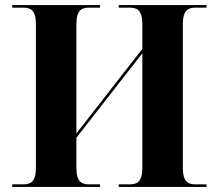

<svg xmlns="http://www.w3.org/2000/svg" viewBox="-20 -734 859 754"><path d="M28 0H373V-10H331C302 -10 280 -18 280 -75V-193L539 -525V-75C539 -18 517 -10 488 -10H446V0H791V-10H749C720 -10 698 -18 698 -75V-639C698 -696 720 -704 749 -704H791V-714H446V-704H488C517 -704 539 -696 539 -639V-542L280 -210V-639C280 -696 302 -704 331 -704H373V-714H28V-704H70C99 -704 121 -696 121 -639V-75C121 -18 99 -10 70 -10H28Z"/></svg>

Font: Noto Serif Display
Style: Bold
Weight: 700
Designer: Monotype Design Team
Foundry: Monotype Imaging Inc.
Version: Version 2.009